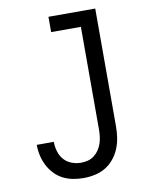

<svg xmlns="http://www.w3.org/2000/svg" viewBox="-84 -796 668 865"><g transform="rotate(-10 250.0 -363.5)"><path d="M228 8Q204 8 180 3.5Q156 -1 134.5 -12Q113 -23 96 -41Q79 -59 68 -80.5Q57 -102 51.5 -126Q46 -150 46 -174V-176H124V-175Q124 -153 130.5 -131.5Q137 -110 151 -94Q165 -78 186 -70Q207 -62 228 -62Q245 -62 260.5 -66Q276 -70 289 -80Q302 -90 311 -103.5Q320 -117 325 -132Q330 -147 332 -163Q334 -179 334 -195V-665H198V-735H412V-195Q412 -169 408 -143.5Q404 -118 394 -94Q384 -70 367 -49.5Q350 -29 328 -16Q306 -3 280 2.5Q254 8 228 8Z"/></g></svg>

Font: Iosevka NFM
Style: Regular
Weight: 400
Monospace: yes
Designer: Belleve Invis
Foundry: Belleve Invis
Version: Version 29.0.4; ttfautohint (v1.8.4);Nerd Fonts 3.3.0